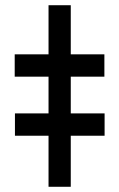

<svg xmlns="http://www.w3.org/2000/svg" viewBox="-20 -715 457 735"><path d="M250.9 0H165.8V-695H250.9ZM36.3 -507H379.6V-421.5H36.3ZM37.2 -280.9H380.4V-195.4H37.2Z"/></svg>

Font: Pretendard GOV Variable
Style: Regular
Weight: 400
Designer: Base glyphs from Inter by Rasmus Andersson; Hangul glyphs from Noto Sans CJK(Source Han Sans) by Jang Soo-young and Kang
Foundry: Kil Hyung-jin
Version: Version 1.307;Glyphs 3.2 (3192)